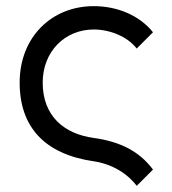

<svg xmlns="http://www.w3.org/2000/svg" viewBox="-20 -502 560 625"><path d="M425 103 478 50C434 -9 372 -41 285 -53C189 -66 119 -124 119 -233C119 -335 192 -406 285 -406C338 -406 395 -383 425 -344L478 -397C434 -452 362 -482 285 -482C148 -482 44 -381 44 -233C44 -88 126 0 285 23C346 32 396 64 425 103Z"/></svg>

Font: Kreadon Medium
Style: Regular
Weight: 500
Designer: kohakuno
Foundry: StudioGnu
Version: Version 1.000;Glyphs 3.1.2 (3151)